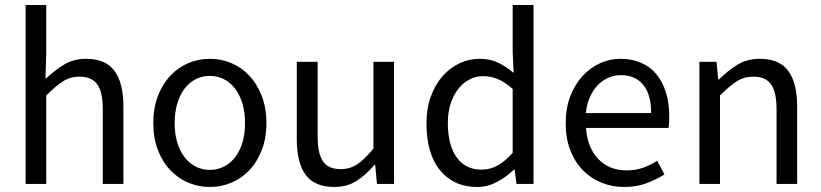

<svg xmlns="http://www.w3.org/2000/svg" viewBox="-20 -732 3268 764"><path d="M82 0V-712H164V-518L161 -418Q196 -451 234 -474.5Q272 -498 323 -498Q400 -498 435.5 -450Q471 -402 471 -308V0H389V-297Q389 -366 367 -396.5Q345 -427 297 -427Q259 -427 230 -408Q201 -389 164 -352V0Z M815 12Q770 12 729.5 -5Q689 -22 658 -54.5Q627 -87 608.5 -134.5Q590 -182 590 -242Q590 -303 608.5 -350.5Q627 -398 658 -431Q689 -464 729.5 -481Q770 -498 815 -498Q860 -498 900.5 -481Q941 -464 972 -431Q1003 -398 1021.5 -350.5Q1040 -303 1040 -242Q1040 -182 1021.5 -134.5Q1003 -87 972 -54.5Q941 -22 900.5 -5Q860 12 815 12ZM815 -56Q846 -56 872 -69.5Q898 -83 916.5 -107.5Q935 -132 945 -166Q955 -200 955 -242Q955 -284 945 -318.5Q935 -353 916.5 -378Q898 -403 872 -416.5Q846 -430 815 -430Q784 -430 758 -416.5Q732 -403 713.5 -378Q695 -353 685 -318.5Q675 -284 675 -242Q675 -200 685 -166Q695 -132 713.5 -107.5Q732 -83 758 -69.5Q784 -56 815 -56Z M1310 12Q1232 12 1196.5 -36Q1161 -84 1161 -178V-486H1244V-189Q1244 -120 1265.5 -89.5Q1287 -59 1335 -59Q1373 -59 1402 -78.5Q1431 -98 1466 -141V-486H1548V0H1480L1473 -76H1470Q1436 -36 1398.5 -12Q1361 12 1310 12Z M1878 12Q1786 12 1731.5 -54Q1677 -120 1677 -242Q1677 -301 1694.5 -348.5Q1712 -396 1741 -429Q1770 -462 1808 -480Q1846 -498 1888 -498Q1930 -498 1961 -483Q1992 -468 2024 -442L2020 -525V-712H2103V0H2035L2028 -57H2025Q1996 -29 1958.5 -8.5Q1921 12 1878 12ZM1896 -57Q1930 -57 1960 -73.5Q1990 -90 2020 -124V-378Q1989 -406 1960.5 -417.5Q1932 -429 1902 -429Q1873 -429 1847.5 -415.5Q1822 -402 1803 -377.5Q1784 -353 1773 -319Q1762 -285 1762 -243Q1762 -155 1797 -106Q1832 -57 1896 -57Z M2464 12Q2415 12 2372.5 -5.5Q2330 -23 2298.5 -55.5Q2267 -88 2249 -135Q2231 -182 2231 -242Q2231 -302 2249.5 -349.5Q2268 -397 2298.5 -430Q2329 -463 2368 -480.5Q2407 -498 2449 -498Q2495 -498 2531.5 -482Q2568 -466 2592.5 -436Q2617 -406 2630 -364Q2643 -322 2643 -270Q2643 -257 2642.5 -244.5Q2642 -232 2640 -223H2312Q2317 -145 2360.5 -99.5Q2404 -54 2474 -54Q2509 -54 2538.5 -64.5Q2568 -75 2595 -92L2624 -38Q2592 -18 2553 -3Q2514 12 2464 12ZM2311 -282H2571Q2571 -356 2539.5 -394.5Q2508 -433 2451 -433Q2425 -433 2401.5 -423Q2378 -413 2359 -393.5Q2340 -374 2327.5 -346Q2315 -318 2311 -282Z M2763 0V-486H2831L2838 -416H2841Q2876 -451 2914.5 -474.5Q2953 -498 3004 -498Q3081 -498 3116.5 -450Q3152 -402 3152 -308V0H3070V-297Q3070 -366 3048 -396.5Q3026 -427 2978 -427Q2940 -427 2911 -408Q2882 -389 2845 -352V0Z"/></svg>

Font: Processing Sans Pro
Style: Regular
Weight: 400
Designer: Paul D. Hunt
Foundry: Adobe Systems Incorporated
Version: Version 2.020;PS 2.000;hotconv 1.0.86;makeotf.lib2.5.63406